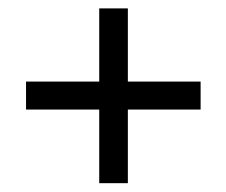

<svg xmlns="http://www.w3.org/2000/svg" viewBox="-20 -558 526 446"><path d="M210.5 -132.5V-538.5H277V-132.5ZM40.5 -303.5V-368.5H446V-303.5Z"/></svg>

Font: Libre Caslon Text
Style: Regular
Weight: 400
Designer: Pablo Impallari, Rodrigo Fuenzalida, Katja Schimmel
Foundry: Pablo Impallari, Rodrigo Fuenzalida
Version: Version 2.000